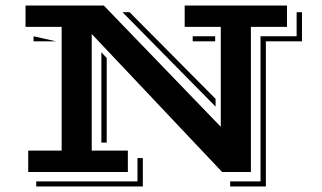

<svg xmlns="http://www.w3.org/2000/svg" viewBox="-20 -628 1176 701"><path d="M83 -78.1H205.1V-529.8H73.2V-607.9H358.9L786.1 -165V-529.8H654.3V-607.9H1027.8V-529.8H896V0H791L314.9 -503.9V-78.1H446.8V0H83ZM931.2 34.2V-495.6H1063V-583.5H1082.5V-477.1H950.7V52.7H820.3V34.2ZM453.1 -583.5 767.1 -267.1V-238.8L427.2 -583.5ZM683.6 -495.6H765.6V-477.1H683.6ZM102.5 -495.6 184.6 -477.1H102.5ZM350.1 -437.5 369.6 -416V-107.4H350.1ZM481.9 34.2V-50.8H501.5V52.7H112.3V34.2Z"/></svg>

Font: Vast Shadow
Style: Regular
Weight: 400
Designer: Nicole Fally
Foundry: Nicole Fally
Version: Version 1.002